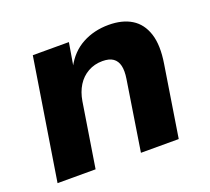

<svg xmlns="http://www.w3.org/2000/svg" viewBox="-93 -623 811 740"><g transform="rotate(-20 312.0 -253.0)"><path d="M25 0 104 -496H252L236 -401H234Q262 -454 310 -480Q358 -506 418 -506Q474 -506 511.5 -483Q549 -460 564.5 -412.5Q580 -365 568 -291L522 0H367L412 -287Q417 -319 412 -340Q407 -361 391.5 -372Q376 -383 348 -383Q315 -383 288.5 -368Q262 -353 245.5 -326.5Q229 -300 223 -264L181 0Z"/></g></svg>

Font: Nunito Sans 10pt ExtraBold
Style: Italic
Weight: 800
Italic angle: -9°
Designer: Vernon Adams
Foundry: Vernon Adams
Version: Version 3.101;gftools[0.9.27]